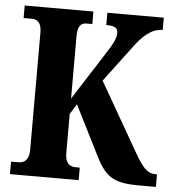

<svg xmlns="http://www.w3.org/2000/svg" viewBox="-52 -762 741 810"><g transform="rotate(5 319.0 -357.0)"><path d="M20 0H311V-53H293C268 -53 249 -67 249 -109V-275L276 -318L375 -121C421 -26 452 0 566 0H638V-53H632C596 -53 576 -77 541 -138L375 -427L486 -575C524 -627 561 -662 609 -662V-714H370V-662C406 -662 419 -654 419 -633C419 -604 401 -578 370 -529L249 -340V-605C249 -647 263 -661 286 -661H311V-714H20V-661H55C79 -661 96 -647 96 -606V-110C96 -66 76 -53 51 -53H20Z"/></g></svg>

Font: Noto Serif Bengali ExtraCondensed ExtraBold
Style: Regular
Weight: 800
Width: 2
Designer: Juan Bruce, Universal Thirst, Indian Type Foundry and the Monotype Design Team.
Foundry: Monotype Imaging Inc.
Version: Version 2.003